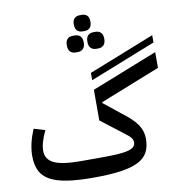

<svg xmlns="http://www.w3.org/2000/svg" viewBox="-111 -1185 1204 1297"><g transform="rotate(-10 491.0 -536.5)"><path d="M424 12Q317 12 244 0.5Q171 -11 126 -36.5Q81 -62 61.5 -103.5Q42 -145 42 -205Q42 -285 83 -384L160 -361Q141 -321 131 -287.5Q121 -254 121 -225Q121 -166 176.5 -139.5Q232 -113 358 -113H498Q567 -113 612.5 -116Q658 -119 685.5 -126.5Q713 -134 724.5 -146.5Q736 -159 736 -177Q736 -191 726 -205.5Q716 -220 687 -241L530 -362V-572L982 -751V-643L571 -480V-474L686 -382Q723 -354 748.5 -330Q774 -306 789.5 -282.5Q805 -259 812 -235.5Q819 -212 819 -186Q819 -131 798.5 -93Q778 -55 731.5 -32Q685 -9 609.5 1.5Q534 12 424 12ZM530 -688 982 -867V-817L530 -638ZM594 -842Q571 -842 557 -856Q543 -870 543 -899Q543 -929 557 -942.5Q571 -956 594 -956H608Q631 -956 645 -942.5Q659 -929 659 -899Q659 -870 645 -856Q631 -842 608 -842ZM452 -842Q429 -842 415.5 -856Q402 -870 402 -899Q402 -929 415.5 -942.5Q429 -956 452 -956H467Q490 -956 504 -942.5Q518 -929 518 -899Q518 -870 504 -856Q490 -842 467 -842ZM523 -974Q501 -974 487 -987.5Q473 -1001 473 -1030Q473 -1059 487 -1072Q501 -1085 523 -1085H538Q560 -1085 573.5 -1072Q587 -1059 587 -1030Q587 -1001 573.5 -987.5Q560 -974 538 -974Z"/></g></svg>

Font: IBM Plex Sans Arabic Medium
Style: Regular
Weight: 500
Designer: Mike Abbink, Paul van der Laan, Pieter van Rosmalen, Wael Morcos, Khajak Apelian
Foundry: Bold Monday
Version: Version 1.1